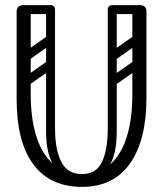

<svg xmlns="http://www.w3.org/2000/svg" viewBox="-20 -720 637 750"><path d="M300 10Q176 10 110.5 -77.5Q45 -165 45 -334V-674Q45 -700 72 -700Q100 -700 100 -676V-351Q100 -259 121.5 -189Q143 -119 187.5 -79.5Q232 -40 300 -40Q368 -40 411.5 -79Q455 -118 476 -188Q497 -258 497 -350V-674Q497 -700 524 -700Q552 -700 552 -676V-337Q552 -173 488 -81.5Q424 10 300 10ZM300 -40Q356 -40 378.5 -87.5Q401 -135 401 -220V-315H436V-207Q436 -110 402 -65.5Q368 -21 289 -21ZM300 -40 311 -21Q232 -21 196 -65.5Q160 -110 160 -207V-315H195V-220Q195 -135 219.5 -87.5Q244 -40 300 -40ZM56 -682Q56 -700 74 -700H177Q195 -700 195 -682Q195 -665 176 -665H73Q56 -665 56 -682ZM177 -554Q160 -554 160 -571V-681Q160 -698 177 -698Q195 -698 195 -682V-572Q195 -554 177 -554ZM542 -682Q542 -665 525 -665H420Q401 -665 401 -682Q401 -700 419 -700H524Q542 -700 542 -682ZM419 -554Q401 -554 401 -572V-682Q401 -698 419 -698Q436 -698 436 -681V-571Q436 -554 419 -554ZM189 -478Q194 -471 192.5 -464Q191 -457 186 -453L92 -387Q79 -378 69 -391Q58 -407 72 -416L166 -482Q179 -491 189 -478ZM189 -576Q194 -569 192.5 -562Q191 -555 186 -551L92 -485Q79 -476 69 -489Q58 -505 72 -514L166 -580Q179 -589 189 -576ZM82 -280Q64 -280 64 -298V-630Q64 -646 82 -646Q99 -646 99 -629V-297Q99 -280 82 -280ZM178 -280Q160 -280 160 -298V-630Q160 -646 178 -646Q195 -646 195 -629V-297Q195 -280 178 -280ZM526 -478Q531 -471 529.5 -464Q528 -457 523 -453L429 -387Q416 -378 406 -391Q395 -407 409 -416L503 -482Q516 -491 526 -478ZM526 -576Q531 -569 529.5 -562Q528 -555 523 -551L429 -485Q416 -476 406 -489Q395 -505 409 -514L503 -580Q516 -589 526 -576ZM419 -280Q401 -280 401 -298V-630Q401 -646 419 -646Q436 -646 436 -629V-297Q436 -280 419 -280ZM515 -280Q497 -280 497 -298V-630Q497 -646 515 -646Q532 -646 532 -629V-297Q532 -280 515 -280Z"/></svg>

Font: Agu Display
Style: Regular
Weight: 400
Designer: Oluwaseun Badejo
Version: Version 1.103